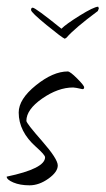

<svg xmlns="http://www.w3.org/2000/svg" viewBox="-21 -502 316 575"><path d="M226 -235Q204 -240 198 -240Q153 -240 105.5 -207Q58 -174 58 -140Q58 -133 105 -79.5Q152 -26 152 -6.5Q152 13 124 33Q96 53 67.5 53Q39 53 19 44.5Q-1 36 -1 27Q114 3 114 -31Q114 -38 87 -62Q35 -108 35 -165Q35 -205 86.5 -246.5Q138 -288 182 -288Q189 -288 210 -267Q231 -246 231 -240.5Q231 -235 226 -235ZM77 -479Q85 -479 163 -416Q177 -430 218 -455.5Q259 -481 273 -482L275 -477L272 -469Q202 -417 178 -389L173 -386Q165 -389 118.5 -427Q72 -465 72 -472Q72 -479 77 -479Z"/></svg>

Font: Qwigley
Style: Regular
Weight: 400
Designer: Robert E. Leuschke
Foundry: Robert E. Leuschke
Version: Version 1.003